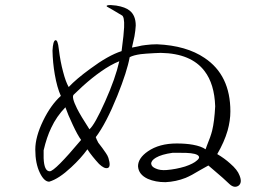

<svg xmlns="http://www.w3.org/2000/svg" viewBox="-20 -750 1040 741"><path d="M428.7 -728.5 407.2 -730.5Q387.7 -730.5 392.6 -724.6Q396.5 -721.7 418 -710L449.2 -691.4Q460.9 -687.5 459 -644.5Q458 -619.1 450.2 -560.5L449.2 -552.7Q397.5 -536.1 328.1 -484.4Q274.4 -445.3 245.1 -414.1Q233.4 -434.6 223.6 -472.7Q212.9 -511.7 207 -560.5Q203.1 -597.7 193.4 -594.7Q184.6 -591.8 182.6 -554.7Q183.6 -507.8 191.4 -462.9Q200.2 -412.1 214.8 -379.9Q175.8 -344.7 146.5 -284.2Q116.2 -221.7 116.2 -172.9Q116.2 -119.1 133.8 -83Q150.4 -48.8 169.9 -48.8Q207 -59.6 254.9 -104.5Q292 -138.7 317.4 -173.8Q325.2 -161.1 337.9 -145.5Q349.6 -130.9 362.3 -117.2Q382.8 -97.7 395.5 -101.6Q409.2 -105.5 398.4 -140.6Q395.5 -149.4 388.7 -159.2Q384.8 -165 375 -178.7Q364.3 -192.4 359.4 -199.2Q352.5 -211.9 349.6 -220.7Q389.6 -273.4 432.6 -379.9Q470.7 -474.6 480.5 -529.3Q495.1 -537.1 523.4 -541Q540 -543 575.2 -544.9L600.6 -545.9Q717.8 -543.9 769.5 -475.6Q807.6 -425.8 810.5 -339.8Q807.6 -282.2 798.8 -246.1Q793 -222.7 778.3 -187.5L773.4 -173.8Q756.8 -185.5 724.6 -191.4Q697.3 -196.3 662.1 -196.3Q594.7 -196.3 550.8 -166Q512.7 -139.6 512.7 -108.4Q514.6 -76.2 550.8 -59.6Q580.1 -46.9 618.2 -46.9Q659.2 -48.8 696.3 -63.5Q717.8 -72.3 752.9 -93.8L784.2 -111.3Q795.9 -101.6 811.5 -87.9Q821.3 -80.1 839.8 -63.5L865.2 -40Q883.8 -22.5 900.4 -33.2Q916 -44.9 904.3 -73.2Q896.5 -94.7 868.2 -119.1Q846.7 -138.7 818.4 -155.3Q845.7 -202.1 858.4 -246.1Q869.1 -284.2 869.1 -320.3Q869.1 -460 769.5 -526.4Q699.2 -574.2 585.9 -579.1Q563.5 -579.1 542 -576.2Q529.3 -575.2 509.8 -570.3L489.3 -566.4Q496.1 -594.7 499 -610.4Q502.9 -632.8 503.9 -651.4Q503.9 -690.4 480.5 -709Q463.9 -722.7 428.7 -728.5ZM264.6 -384.8 299.8 -418Q336.9 -451.2 369.1 -473.6Q406.2 -500 440.4 -513.7Q425.8 -448.2 385.7 -358.4Q345.7 -268.6 325.2 -251Q291 -303.7 277.3 -331.1Q254.9 -376 264.6 -384.8ZM148.4 -139.6V-169.9Q160.2 -220.7 177.7 -256.8Q198.2 -300.8 232.4 -335.9Q242.2 -307.6 260.7 -268.6Q279.3 -228.5 293 -210Q191.4 -88.9 171.9 -88.9Q150.4 -88.9 148.4 -139.6ZM645.5 -160.2H673.8Q724.6 -161.1 741.2 -152.3Q755.9 -143.6 740.2 -130.9Q726.6 -118.2 694.3 -107.4Q659.2 -96.7 623 -93.8Q597.7 -91.8 581.1 -99.6Q564.5 -106.4 563.5 -118.2Q563.5 -130.9 582 -141.6Q603.5 -154.3 645.5 -160.2Z"/></svg>

Font: BatangChe
Style: Regular
Weight: 400
Monospace: yes
Version: Version 2.21